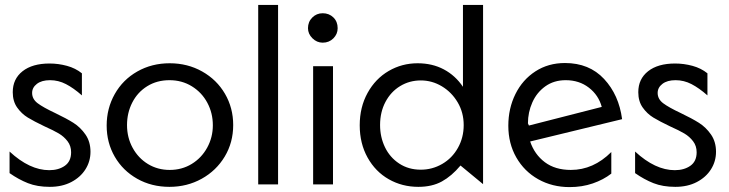

<svg xmlns="http://www.w3.org/2000/svg" viewBox="-20 -752 2971 783"><path d="M181 -58Q101 -58 19 -134V-46Q56 -20 94 -5Q132 10 183 10Q233 10 270.5 -9.5Q308 -29 328.5 -61.5Q349 -94 349 -133Q349 -174 328.5 -203.5Q308 -233 279.5 -251Q251 -269 205 -291Q156 -314 133.5 -331Q111 -348 111 -373Q111 -395 130.5 -410Q150 -425 184 -425Q218 -425 249 -409Q280 -393 314 -363V-453Q288 -474 253 -483.5Q218 -493 182 -493Q112 -493 72 -461.5Q32 -430 32 -376Q32 -339 50 -313.5Q68 -288 93.5 -272.5Q119 -257 161 -237Q199 -220 220 -207.5Q241 -195 255.5 -176Q270 -157 270 -131Q270 -94 244.5 -76Q219 -58 181 -58Z M931 -242Q931 -312 897.5 -369.5Q864 -427 804.5 -460.5Q745 -494 672 -494Q599 -494 540 -460.5Q481 -427 448 -368.5Q415 -310 415 -240Q415 -170 448 -113Q481 -56 539.5 -23Q598 10 671 10Q743 10 802.5 -23Q862 -56 896.5 -113.5Q931 -171 931 -242ZM848 -241Q848 -192 825 -150Q802 -108 762 -83.5Q722 -59 672 -59Q623 -59 583.5 -83Q544 -107 521 -149Q498 -191 498 -242Q498 -292 519.5 -334Q541 -376 580.5 -400.5Q620 -425 671 -425Q722 -425 762.5 -400Q803 -375 825.5 -333Q848 -291 848 -241Z M1114 -732H1033V0H1114Z M1338 -482H1257V0H1338ZM1236 -637Q1236 -614 1254 -596Q1272 -578 1296 -578Q1322 -578 1339.5 -595.5Q1357 -613 1357 -637Q1357 -664 1339.5 -681Q1322 -698 1296 -698Q1271 -698 1253.5 -680.5Q1236 -663 1236 -637Z M1950 -732H1868V-398Q1837 -444 1790 -469Q1743 -494 1683 -494Q1619 -494 1565 -462.5Q1511 -431 1479 -373Q1447 -315 1447 -241Q1447 -167 1479 -109.5Q1511 -52 1565.5 -21Q1620 10 1686 10Q1742 10 1782 -12Q1822 -34 1858 -77L1950 -1ZM1530 -242Q1530 -295 1552 -336.5Q1574 -378 1612 -401Q1650 -424 1696 -424Q1742 -424 1782 -400Q1822 -376 1846.5 -334.5Q1871 -293 1871 -242Q1871 -191 1847.5 -149Q1824 -107 1783.5 -83.5Q1743 -60 1696 -60Q1646 -60 1608 -85Q1570 -110 1550 -151.5Q1530 -193 1530 -242Z M2308 -59Q2244 -59 2202 -90.5Q2160 -122 2142 -175L2517 -266Q2504 -365 2443.5 -430Q2383 -495 2284 -495Q2216 -495 2163.5 -461Q2111 -427 2082 -368.5Q2053 -310 2053 -239Q2053 -167 2085.5 -110Q2118 -53 2175 -21Q2232 11 2303 11Q2354 11 2397.5 -4Q2441 -19 2473 -44V-132Q2400 -59 2308 -59ZM2287 -425Q2342 -425 2381.5 -394.5Q2421 -364 2434 -316L2137 -240L2133 -249Q2133 -294 2151 -334.5Q2169 -375 2204 -400Q2239 -425 2287 -425Z M2732 -58Q2652 -58 2570 -134V-46Q2607 -20 2645 -5Q2683 10 2734 10Q2784 10 2821.5 -9.5Q2859 -29 2879.5 -61.5Q2900 -94 2900 -133Q2900 -174 2879.5 -203.5Q2859 -233 2830.5 -251Q2802 -269 2756 -291Q2707 -314 2684.5 -331Q2662 -348 2662 -373Q2662 -395 2681.5 -410Q2701 -425 2735 -425Q2769 -425 2800 -409Q2831 -393 2865 -363V-453Q2839 -474 2804 -483.5Q2769 -493 2733 -493Q2663 -493 2623 -461.5Q2583 -430 2583 -376Q2583 -339 2601 -313.5Q2619 -288 2644.5 -272.5Q2670 -257 2712 -237Q2750 -220 2771 -207.5Q2792 -195 2806.5 -176Q2821 -157 2821 -131Q2821 -94 2795.5 -76Q2770 -58 2732 -58Z"/></svg>

Font: Geom Light
Style: Regular
Weight: 300
Version: Version 1.102